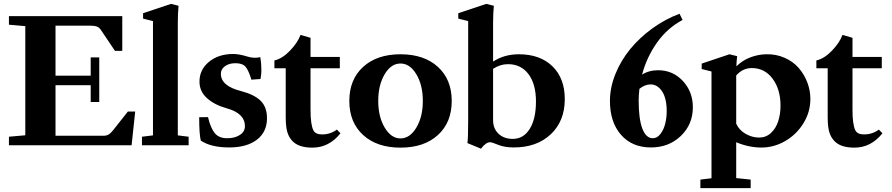

<svg xmlns="http://www.w3.org/2000/svg" viewBox="-20 -746 4581 986"><path d="M25.9 0V-43.9L109.9 -51.3V-611.8L25.9 -619.1V-663.1H607.9V-484.9H570.3L497.1 -593.8Q489.3 -605 477.3 -609.6Q465.3 -614.3 440.4 -614.3H265.1V-357.4H445.8V-451.2H489.7V-222.2H445.8V-308.6H265.1V-48.8H511.7Q525.9 -48.8 536.6 -54.7Q547.4 -60.5 560.1 -76.2L636.7 -173.3H674.3L655.8 0Z M709 0V-43.9L765.6 -50.8V-637.7L714.8 -650.4V-678.2L858.4 -726.1L897 -716.3Q893.1 -676.3 893.1 -629.4V-50.8L948.7 -43.9V0Z M1157.2 11.2Q1063.5 11.2 1011.2 -23.9Q1002.9 -56.6 1002.9 -144L1048.3 -144.5Q1060.5 -91.3 1081.8 -63.7Q1103 -36.1 1146.5 -36.1Q1186 -36.1 1211.9 -53Q1237.8 -69.8 1237.8 -98.1Q1237.8 -164.1 1144 -189.9Q1082 -207 1043.2 -241.7Q1004.4 -276.4 1004.4 -327.1Q1004.4 -388.2 1053.2 -428.5Q1102.1 -468.8 1178.2 -468.8Q1207.5 -468.8 1250.5 -455.6Q1284.2 -444.8 1316.9 -452.6Q1322.3 -420.4 1322.3 -385.3Q1322.3 -364.7 1317.9 -340.3L1271 -336.9Q1256.8 -384.3 1241.2 -402.8Q1225.6 -421.4 1189 -421.4Q1156.7 -421.4 1135.5 -406.2Q1114.3 -391.1 1114.3 -367.2Q1114.3 -304.2 1217.8 -278.3Q1285.6 -260.7 1318.4 -228.5Q1351.1 -196.3 1351.1 -138.7Q1351.1 -68.4 1299.3 -28.6Q1247.6 11.2 1157.2 11.2Z M1584 12.2Q1512.7 12.2 1480.5 -22.9Q1462.9 -42 1455.1 -69.1Q1447.3 -96.2 1447.3 -146V-395.5H1389.2V-435.5Q1430.7 -445.3 1469.7 -486.3Q1508.8 -527.3 1523.4 -566.9L1574.7 -551.8V-453.6H1725.1V-395.5H1574.7V-181.6Q1574.7 -106 1589.4 -76.7Q1600.1 -55.7 1633.8 -55.7Q1677.2 -55.7 1710 -80.6L1728.5 -61.5Q1669.9 12.2 1584 12.2Z M2036.6 12.2Q1916 12.2 1845 -52.5Q1773.9 -117.2 1773.9 -227.5Q1773.9 -337.9 1845 -402.6Q1916 -467.3 2036.6 -467.3Q2157.7 -467.3 2228.8 -402.6Q2299.8 -337.9 2299.8 -227.5Q2299.8 -117.2 2228.8 -52.5Q2157.7 12.2 2036.6 12.2ZM2036.6 -35.2Q2085 -35.2 2118.2 -90.8Q2151.4 -146.5 2151.4 -227.5Q2151.4 -309.1 2118.2 -364.5Q2085 -419.9 2036.6 -419.9Q1988.3 -419.9 1955.3 -364.5Q1922.4 -309.1 1922.4 -227.5Q1922.4 -146.5 1955.6 -90.8Q1988.8 -35.2 2036.6 -35.2Z M2450.2 17.6 2380.4 -11.2Q2384.3 -35.6 2384.3 -134.8V-637.7L2333.5 -650.4V-678.2L2477.5 -726.1L2516.1 -716.3Q2512.2 -676.3 2512.2 -629.4V-429.7Q2569.3 -467.3 2644.5 -467.3Q2753.9 -467.3 2817.1 -405.5Q2880.4 -343.8 2880.4 -236.8Q2880.4 -124.5 2808.6 -56.6Q2736.8 11.2 2618.2 11.2Q2571.3 11.2 2538.1 -2.4Q2505.9 -15.6 2497.1 -15.6Q2475.1 -15.6 2450.2 17.6ZM2512.2 -128.4Q2512.2 -85.9 2540 -59.3Q2567.9 -32.7 2613.3 -32.7Q2668.5 -32.7 2700.4 -84.2Q2732.4 -135.7 2732.4 -225.1Q2732.4 -314.5 2693.8 -365.5Q2655.3 -416.5 2588.4 -416.5Q2548.8 -416.5 2512.2 -392.6Z M3322.8 11.2Q3226.1 11.2 3169.2 -53.7Q3112.3 -118.7 3112.3 -227.5Q3112.3 -296.4 3140.4 -366Q3168.5 -435.5 3216.6 -494.1Q3264.6 -552.7 3330.3 -600.3Q3396 -647.9 3469.7 -675.3L3485.4 -643.6Q3407.2 -602.1 3354.2 -527.6Q3301.3 -453.1 3277.3 -362.8Q3312.5 -385.3 3359.9 -385.3Q3435.5 -385.3 3486.8 -330.1Q3538.1 -274.9 3538.1 -195.3Q3538.1 -107.4 3476.6 -48.1Q3415 11.2 3322.8 11.2ZM3259.8 -229.5Q3259.8 -135.7 3278.6 -85.9Q3297.4 -36.1 3332.5 -36.1Q3355.5 -36.1 3372.6 -59.3Q3389.6 -82.5 3396.7 -113Q3403.8 -143.6 3403.8 -174.8Q3403.8 -241.2 3380.1 -276.9Q3356.4 -312.5 3320.8 -312.5Q3292 -312.5 3263.7 -290Q3259.8 -257.3 3259.8 -229.5Z M3576.7 220.2V176.3L3633.8 169.4V-378.9L3583.5 -391.6V-419.4L3726.1 -467.3L3765.6 -457.5Q3762.2 -430.7 3761.7 -405.3Q3792 -435.5 3832 -450.9Q3872.1 -466.3 3913.6 -467.3Q3964.8 -468.8 4008.8 -449.5Q4052.7 -430.2 4081.3 -397.5Q4109.9 -364.7 4125.7 -323.2Q4141.6 -281.7 4141.6 -237.8Q4141.6 -170.9 4106 -113Q4070.3 -55.2 4012.5 -21.7Q3954.6 11.7 3890.1 11.7Q3825.7 11.7 3760.7 -15.6V168.5L3835 176.3V220.2ZM3840.8 -396.5Q3793.9 -396.5 3760.7 -358.4V-110.8Q3775.4 -78.1 3808.8 -58.8Q3842.3 -39.6 3878.4 -39.6Q3913.6 -39.6 3939 -63Q3964.4 -86.4 3976.3 -123Q3988.3 -159.7 3988.3 -204.1Q3988.3 -286.6 3947.8 -341.6Q3907.2 -396.5 3840.8 -396.5Z M4367.2 12.2Q4295.9 12.2 4263.7 -22.9Q4246.1 -42 4238.3 -69.1Q4230.5 -96.2 4230.5 -146V-395.5H4172.4V-435.5Q4213.9 -445.3 4252.9 -486.3Q4292 -527.3 4306.6 -566.9L4357.9 -551.8V-453.6H4508.3V-395.5H4357.9V-181.6Q4357.9 -106 4372.6 -76.7Q4383.3 -55.7 4417 -55.7Q4460.4 -55.7 4493.2 -80.6L4511.7 -61.5Q4453.1 12.2 4367.2 12.2Z"/></svg>

Font: Elstob 6pt
Style: Bold
Weight: 700
Designer: Peter S. Baker
Version: Version 1.015